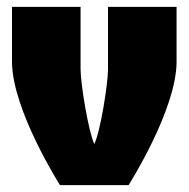

<svg xmlns="http://www.w3.org/2000/svg" viewBox="-20 -540 550 560"><path d="M15 -520V-360C15 -220 155 0 155 0H355C355 0 495 -220 495 -360V-520H295V-338C295 -296 273 -156 255 -120C238 -156 215 -296 215 -338V-520Z"/></svg>

Font: MikodacsPCS
Style: Regular
Weight: 900
Designer: gluk (gluksza@wp.pl)
Foundry: gluk (gluksza@wp.pl)
Version: Version 0.27